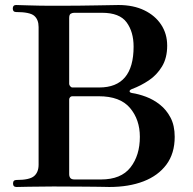

<svg xmlns="http://www.w3.org/2000/svg" viewBox="-20 -746 770 766"><path d="M46 0Q32 0 32 -14Q32 -28 46 -28Q98 -28 116 -43.5Q134 -59 134 -89V-638Q134 -668 116.5 -683Q99 -698 44 -698Q31 -698 31 -712Q31 -726 44 -726Q53 -726 95.5 -724.5Q138 -723 195 -723Q300 -723 366 -724.5Q432 -726 453 -726Q512 -726 555.5 -705Q599 -684 623 -647.5Q647 -611 647 -564Q647 -515 626.5 -481Q606 -447 574 -425.5Q542 -404 507 -391Q497 -387 497 -382Q497 -377 506 -375Q533 -371 562.5 -360Q592 -349 618 -328.5Q644 -308 660.5 -276.5Q677 -245 677 -200Q677 -134 644 -89.5Q611 -45 552.5 -22.5Q494 0 416 0Q405 0 392 -0.5Q379 -1 356.5 -1Q334 -1 295 -1.5Q256 -2 193 -2Q135 -2 95.5 -1Q56 0 46 0ZM278 -30H383Q463 -30 500.5 -78Q538 -126 538 -200Q538 -269 498.5 -315.5Q459 -362 374 -362H268Q263 -362 259.5 -358Q256 -354 256 -349V-51Q256 -42 260.5 -36Q265 -30 278 -30ZM269 -397H376Q513 -397 513 -560Q513 -619 485 -657Q457 -695 387 -695H276Q269 -695 262.5 -691.5Q256 -688 256 -674V-411Q256 -407 260 -402Q264 -397 269 -397Z"/></svg>

Font: Zen Antique Soft
Style: Regular
Weight: 400
Designer: Yoshimichi Ohira
Foundry: Positype
Version: Version 1.001